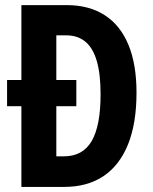

<svg xmlns="http://www.w3.org/2000/svg" viewBox="-20 -734 599 754"><path d="M242.2 -713.9Q330.1 -713.9 391.4 -674.3Q452.6 -634.8 484.4 -558.1Q516.1 -481.4 516.1 -370.1Q516.1 -250.5 483.2 -168Q450.2 -85.4 387 -42.7Q323.7 0 231.9 0H64V-316.9H7.8V-419.9H64V-713.9ZM240.2 -595.2H201.2V-419.9H279.8V-316.9H201.2V-120.1H231Q305.2 -120.1 340.1 -180.2Q375 -240.2 375 -363.8Q375 -443.8 359.9 -495.1Q344.7 -546.4 314.7 -570.8Q284.7 -595.2 240.2 -595.2Z"/></svg>

Font: Open Sans Condensed
Style: Regular
Weight: 400
Width: 3
Designer: Monotype Design Team
Foundry: Monotype Imaging Inc.
Version: Version 3.000